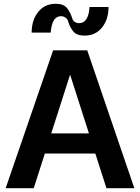

<svg xmlns="http://www.w3.org/2000/svg" viewBox="-20 -1009 744 1019"><path d="M249 -836H148Q148 -902 182.5 -945.5Q217 -989 276 -989Q316 -989 334.5 -967.5Q353 -946 364 -910Q367 -900 376.5 -893Q386 -886 400 -886Q425 -886 439 -908.5Q453 -931 455 -972H556Q556 -906 521.5 -863Q487 -820 428 -820Q388 -820 369.5 -841.5Q351 -863 341 -898Q337 -909 327 -916Q317 -923 303 -923Q256 -923 249 -836ZM486 -194H218L159 -10H10L262 -742H443L693 -10H545ZM452 -301 352 -613 252 -301Z"/></svg>

Font: 카카오 큰글씨 ExtraBold
Style: Regular
Weight: 800
Designer: Park Young-rak; Lee Sang-min; Kim Jung-jin; Min Bon; Park Min-gyu;
Foundry: Kakao Corporation
Version: Version 2.003